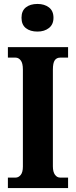

<svg xmlns="http://www.w3.org/2000/svg" viewBox="-20 -953 384 973"><path d="M20 -53H59Q74 -53 85 -66.5Q96 -80 96 -109V-601Q96 -633 85 -647Q74 -661 59 -661H20V-714H325V-661H285Q267 -661 257.5 -647.5Q248 -634 248 -600V-110Q248 -82 258.5 -67.5Q269 -53 285 -53H325V0H20ZM89 -863Q89 -898 111 -915.5Q133 -933 170 -933Q205 -933 228 -915.5Q251 -898 251 -863Q251 -829 228 -811Q205 -793 170 -793Q133 -793 111 -810.5Q89 -828 89 -863Z"/></svg>

Font: Noto Serif CondExtraBold
Style: Regular
Weight: 800
Width: 3
Designer: Monotype Design Team
Foundry: Monotype Imaging Inc.
Version: Version 1.001